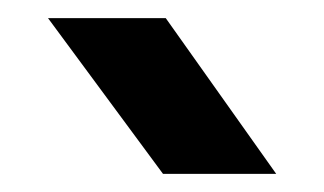

<svg xmlns="http://www.w3.org/2000/svg" viewBox="-20 -819 358 212"><path d="M163 -799 285 -627H160L33 -799Z"/></svg>

Font: Unbounded
Style: Regular
Weight: 400
Designer: Luke Prowse, Jean-Baptiste Morizot, Fátima Lázaro, Florian Runge
Foundry: NaN
Version: Version 1.701;gftools[0.9.28.dev5+ged2979d]